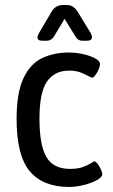

<svg xmlns="http://www.w3.org/2000/svg" viewBox="-20 -738 448 764"><path d="M256 6Q151 6 98.5 -56.5Q46 -119 46 -264Q46 -368 73 -426Q100 -484 147 -506.5Q194 -529 253 -529Q283 -529 311.5 -522.5Q340 -516 359 -505.5Q378 -495 378 -483Q378 -475 372.5 -462Q367 -449 359.5 -439Q352 -429 347 -429Q345 -429 342.5 -430.5Q340 -432 336 -433Q326 -439 305 -448Q284 -457 255 -457Q197 -457 167 -413.5Q137 -370 137 -266Q137 -161 164.5 -113.5Q192 -66 258 -66Q290 -66 309 -73Q328 -80 341 -88Q346 -90 349 -93Q352 -96 354 -96Q361 -96 368.5 -86Q376 -76 381.5 -64Q387 -52 387 -45Q387 -36 374.5 -27Q362 -18 342 -10.5Q322 -3 299 1.5Q276 6 256 6ZM148 -576Q129 -576 129 -589Q129 -593 131.5 -598.5Q134 -604 136 -608L188 -696Q195 -706 205.5 -712Q216 -718 230 -718H245Q260 -718 269.5 -712Q279 -706 286 -696L340 -608Q342 -604 344 -599.5Q346 -595 346 -591Q346 -576 327 -576H307Q291 -576 282 -590L237 -663L193 -590Q182 -576 167 -576Z"/></svg>

Font: Asap Condensed VF Beta
Style: Regular
Weight: 400
Designer: Pablo Cosgaya
Foundry: Omnibus-Type
Version: Version 1.008